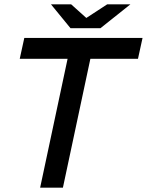

<svg xmlns="http://www.w3.org/2000/svg" viewBox="-20 -865 677 885"><path d="M165 0 312 -690H417L270 0ZM71 -594 92 -690H637L616 -594ZM338 -735 353 -766 474 -845H581L443 -735ZM305 -735 215 -845H308L396 -766L410 -735Z"/></svg>

Font: Radio Canada Big
Style: Italic
Weight: 400
Italic angle: -12°
Designer: Étienne Aubert Bonn
Foundry: Coppers and Brasses
Version: Version 1.001